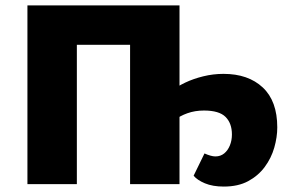

<svg xmlns="http://www.w3.org/2000/svg" viewBox="-20 -678 1068 707"><path d="M804 9Q763 9 734.5 -3Q706 -15 693 -31L733 -113Q744 -108 754.5 -105Q765 -102 773 -102Q792 -102 805.5 -113Q819 -124 826.5 -142.5Q834 -161 834 -183Q834 -224 810.5 -247.5Q787 -271 731 -271Q698 -271 670 -261Q642 -251 624 -236L613 -344Q633 -360 662.5 -374Q692 -388 728.5 -397Q765 -406 803 -406Q894 -406 947.5 -356Q1001 -306 1001 -209Q1001 -173 990 -134.5Q979 -96 955 -63.5Q931 -31 894 -11Q857 9 804 9ZM81 0V-658H263V0ZM459 0V-658H641V0ZM141 -513V-658H580V-513Z"/></svg>

Font: Ysabeau SC Black
Style: Regular
Weight: 900
Designer: Christian Thalmann (Catharsis Fonts)
Version: Version 2.001;gftools[0.9.30]; featfreeze: smcp